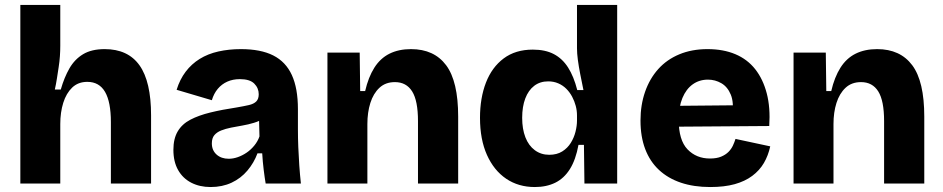

<svg xmlns="http://www.w3.org/2000/svg" viewBox="-20 -740 3800 774"><path d="M62 0V-336V-720H223V-555Q223 -535 221.5 -513.5Q220 -492 216.5 -469.5Q213 -447 209.5 -424Q206 -401 201 -379H225Q239 -428 260 -464.5Q281 -501 315 -521.5Q349 -542 402 -542Q496 -542 542.5 -476.5Q589 -411 589 -275V0H427V-248Q427 -329 403.5 -369.5Q380 -410 332 -410Q295 -410 271 -387Q247 -364 235 -325.5Q223 -287 223 -240V0Z M829 14Q785 14 751 -3.5Q717 -21 698 -54.5Q679 -88 679 -136Q679 -181 696.5 -210.5Q714 -240 747.5 -257.5Q781 -275 828 -286.5Q875 -298 935 -307Q964 -312 983.5 -316.5Q1003 -321 1013 -331Q1023 -341 1023 -360Q1023 -385 1005 -403Q987 -421 947 -421Q919 -421 896.5 -411Q874 -401 858 -382Q842 -363 834 -336L692 -378Q705 -420 728.5 -451Q752 -482 785 -502.5Q818 -523 860.5 -532.5Q903 -542 951 -542Q1031 -542 1081.5 -516.5Q1132 -491 1156.5 -437.5Q1181 -384 1181 -300V-219Q1181 -183 1182.5 -146.5Q1184 -110 1186.5 -73.5Q1189 -37 1193 0H1051Q1047 -23 1043 -55.5Q1039 -88 1037 -122H1018Q1004 -84 977.5 -52.5Q951 -21 913.5 -3.5Q876 14 829 14ZM902 -100Q920 -100 938.5 -106.5Q957 -113 974 -124.5Q991 -136 1005 -153Q1019 -170 1026 -190L1024 -269L1046 -264Q1027 -252 1004 -245Q981 -238 957.5 -234Q934 -230 911.5 -225.5Q889 -221 871.5 -214Q854 -207 844 -195Q834 -183 834 -162Q834 -134 853 -117Q872 -100 902 -100Z M1300 0V-318V-528H1430L1432 -373H1452Q1465 -429 1489 -467Q1513 -505 1550 -523.5Q1587 -542 1637 -542Q1730 -542 1778.5 -477Q1827 -412 1827 -270V0H1665V-252Q1665 -334 1641.5 -371.5Q1618 -409 1572 -409Q1534 -409 1509.5 -386Q1485 -363 1473 -325Q1461 -287 1461 -240V0Z M2136 14Q2070 14 2020.5 -19.5Q1971 -53 1943 -115.5Q1915 -178 1915 -265Q1915 -345 1939 -407Q1963 -469 2010.5 -504.5Q2058 -540 2128 -540Q2178 -540 2212.5 -522Q2247 -504 2270 -468Q2293 -432 2307 -377H2332Q2325 -411 2319 -441.5Q2313 -472 2309.5 -498.5Q2306 -525 2306 -545V-720H2468V-258V0H2336L2334 -156H2312Q2301 -96 2277.5 -58.5Q2254 -21 2218.5 -3.5Q2183 14 2136 14ZM2194 -116Q2225 -116 2246.5 -129.5Q2268 -143 2281 -164Q2294 -185 2300 -209Q2306 -233 2306 -254V-275Q2306 -294 2301 -313Q2296 -332 2286.5 -350Q2277 -368 2263 -382Q2249 -396 2230.5 -404Q2212 -412 2190 -412Q2157 -412 2133.5 -394Q2110 -376 2097.5 -343Q2085 -310 2085 -265Q2085 -220 2098 -186.5Q2111 -153 2136 -134.5Q2161 -116 2194 -116Z M2843 14Q2777 14 2725 -3.5Q2673 -21 2636.5 -55Q2600 -89 2581 -139Q2562 -189 2562 -254Q2562 -317 2580.5 -370Q2599 -423 2633.5 -461.5Q2668 -500 2718.5 -521Q2769 -542 2832 -542Q2896 -542 2944.5 -521.5Q2993 -501 3024.5 -461Q3056 -421 3071 -363.5Q3086 -306 3081 -232L2668 -229V-313L2989 -316L2932 -277Q2939 -327 2926 -358.5Q2913 -390 2888 -404.5Q2863 -419 2834 -419Q2799 -419 2772.5 -400Q2746 -381 2731 -345Q2716 -309 2716 -257Q2716 -175 2751.5 -138Q2787 -101 2842 -101Q2869 -101 2887 -108.5Q2905 -116 2916.5 -127.5Q2928 -139 2934.5 -153Q2941 -167 2945 -180L3085 -150Q3077 -113 3059.5 -83Q3042 -53 3012.5 -31Q2983 -9 2941.5 2.5Q2900 14 2843 14Z M3179 0V-318V-528H3309L3311 -373H3331Q3344 -429 3368 -467Q3392 -505 3429 -523.5Q3466 -542 3516 -542Q3609 -542 3657.5 -477Q3706 -412 3706 -270V0H3544V-252Q3544 -334 3520.5 -371.5Q3497 -409 3451 -409Q3413 -409 3388.5 -386Q3364 -363 3352 -325Q3340 -287 3340 -240V0Z"/></svg>

Font: Bricolage Grotesque 96pt ExtraBold ExtraBold
Style: Regular
Weight: 800
Version: Version 1.001;gftools[0.9.33.dev8+g029e19f]